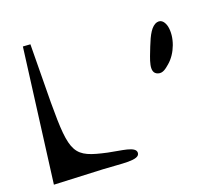

<svg xmlns="http://www.w3.org/2000/svg" viewBox="-122 -1029 1414 1225"><g transform="rotate(-15 585.5 -416.0)"><path d="M913 -478C945 -470 968 -495 990 -517C1047 -574 1075 -677 1053 -750C1045 -774 1026 -806 992 -795C953 -782 931 -728 910 -657C887 -577 855 -492 913 -478ZM416 22C535 17 662 29 658 -23C655 -66 561 -62 472 -73C257 -101 235 -126 205 -476L175 -868L125 -867L88 36Z"/></g></svg>

Font: Venom Sans
Style: Bd
Weight: 700
Version: Version 1.001